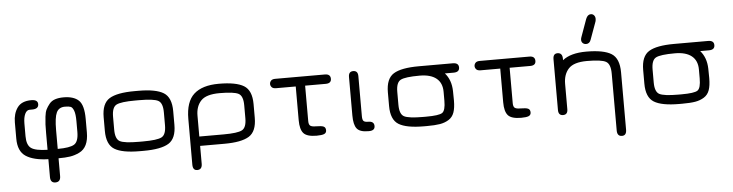

<svg xmlns="http://www.w3.org/2000/svg" viewBox="-52 -980 5474 1434"><g transform="rotate(-5 2685.0 -263.0)"><path d="M429.7 -450.2Q505.9 -450.2 543.5 -414.6Q581.1 -378.9 581.1 -276.4V-173.8Q581.1 -118.2 563.5 -81.5Q545.9 -44.9 510.7 -27.8Q475.6 -10.7 440.4 -5.4Q405.3 0 353.5 0V133.8Q353.5 177.7 314.5 177.7Q277.3 177.7 277.3 133.8V0Q168 -2.9 109.9 -40.5Q51.8 -78.1 51.8 -173.8V-295.9Q51.8 -361.3 83.5 -405.8Q115.2 -450.2 188.5 -450.2Q237.3 -450.2 237.3 -416Q237.3 -379.9 188.5 -379.9H169.9Q147.5 -379.9 134.8 -352.5Q122.1 -325.2 122.1 -280.3V-185.5Q122.1 -119.1 154.8 -95.7Q187.5 -72.3 277.3 -70.3V-196.3Q277.3 -237.3 278.3 -260.3Q279.3 -283.2 283.2 -317.9Q287.1 -352.5 296.9 -372.1Q306.6 -391.6 323.2 -412.1Q339.8 -432.6 366.7 -441.4Q393.6 -450.2 429.7 -450.2ZM434.6 -379.9Q388.7 -379.9 371.1 -342.8Q353.5 -305.7 353.5 -211.9V-70.3Q444.3 -70.3 477.5 -90.8Q510.7 -111.3 510.7 -185.5V-264.6Q510.7 -317.4 501 -343.3Q491.2 -369.1 477.5 -374.5Q463.9 -379.9 434.6 -379.9Z M991.2 0H962.9Q831.1 0 773.4 -35.6Q715.8 -71.3 715.8 -173.8V-276.4Q715.8 -378.9 773.4 -414.6Q831.1 -450.2 962.9 -450.2H991.2Q1122.1 -450.2 1179.7 -414.6Q1237.3 -378.9 1237.3 -276.4V-173.8Q1237.3 -71.3 1179.7 -35.6Q1122.1 0 991.2 0ZM962.9 -70.3H991.2Q1099.6 -70.3 1133.3 -88.4Q1167 -106.4 1167 -176.8V-273.4Q1167 -343.8 1133.3 -361.8Q1099.6 -379.9 991.2 -379.9H962.9Q853.5 -379.9 819.8 -361.8Q786.1 -343.8 786.1 -273.4V-176.8Q786.1 -106.4 819.8 -88.4Q853.5 -70.3 962.9 -70.3Z M1593.8 -379.9Q1493.2 -379.9 1454.1 -338.4Q1415 -296.9 1415 -226.6V-70.3H1596.7Q1702.1 -70.3 1735.8 -88.4Q1769.5 -106.4 1769.5 -176.8V-273.4Q1769.5 -343.8 1735.4 -361.8Q1701.2 -379.9 1593.8 -379.9ZM1593.8 -450.2Q1723.6 -450.2 1781.7 -414.6Q1839.8 -378.9 1839.8 -276.4V-173.8Q1839.8 -71.3 1782.2 -35.6Q1724.6 0 1596.7 0H1415V133.8Q1415 177.7 1377.9 177.7Q1344.7 177.7 1344.7 133.8V-208Q1344.7 -336.9 1407.2 -393.6Q1469.7 -450.2 1593.8 -450.2Z M2289.1 0Q2216.8 0 2190.9 -28.8Q2165 -57.6 2165 -127V-379.9H2017.6Q1995.1 -379.9 1985.4 -390.6Q1975.6 -401.4 1975.6 -415Q1975.6 -428.7 1985.4 -439.5Q1995.1 -450.2 2017.6 -450.2H2389.6Q2431.6 -450.2 2431.6 -414.1Q2431.6 -379.9 2389.6 -379.9H2235.4V-114.3Q2235.4 -87.9 2247.1 -79.1Q2258.8 -70.3 2289.1 -70.3Q2331.1 -70.3 2346.7 -63Q2362.3 -55.7 2362.3 -34.2Q2362.3 -14.6 2345.2 -7.3Q2328.1 0 2289.1 0Z M2681.6 0H2674.8Q2612.3 0 2589.8 -29.3Q2567.4 -58.6 2567.4 -127V-416Q2567.4 -457 2602.5 -457Q2637.7 -457 2637.7 -416V-115.2Q2637.7 -88.9 2646.5 -79.6Q2655.3 -70.3 2681.6 -70.3Q2725.6 -70.3 2725.6 -34.2Q2725.6 0 2681.6 0Z M3348.6 -450.2Q3392.6 -450.2 3392.6 -415Q3392.6 -379.9 3348.6 -379.9H3283.2Q3330.1 -327.1 3332 -244.1L3333 -172.9Q3333 -117.2 3320.8 -83Q3308.6 -48.8 3279.8 -30.8Q3251 -12.7 3213.9 -6.3Q3176.8 0 3115.2 0H3093.8Q2961.9 0 2904.3 -35.6Q2846.7 -71.3 2846.7 -173.8V-276.4Q2846.7 -378.9 2904.3 -414.6Q2961.9 -450.2 3093.8 -450.2ZM3093.8 -379.9Q2984.4 -379.9 2950.7 -361.8Q2917 -343.8 2917 -273.4V-176.8Q2917 -106.4 2950.7 -88.4Q2984.4 -70.3 3093.8 -70.3H3115.2Q3212.9 -70.3 3237.3 -87.4Q3261.7 -104.5 3261.7 -176.8V-244.1Q3261.7 -310.5 3218.8 -345.2Q3175.8 -379.9 3093.8 -379.9Z M3822.3 0Q3750 0 3724.1 -28.8Q3698.2 -57.6 3698.2 -127V-379.9H3550.8Q3528.3 -379.9 3518.6 -390.6Q3508.8 -401.4 3508.8 -415Q3508.8 -428.7 3518.6 -439.5Q3528.3 -450.2 3550.8 -450.2H3922.9Q3964.8 -450.2 3964.8 -414.1Q3964.8 -379.9 3922.9 -379.9H3768.6V-114.3Q3768.6 -87.9 3780.3 -79.1Q3792 -70.3 3822.3 -70.3Q3864.3 -70.3 3879.9 -63Q3895.5 -55.7 3895.5 -34.2Q3895.5 -14.6 3878.4 -7.3Q3861.3 0 3822.3 0Z M4348.6 -379.9Q4249 -379.9 4210 -337.4Q4170.9 -294.9 4170.9 -223.6V-34.2Q4170.9 6.8 4135.7 6.8Q4100.6 6.8 4100.6 -34.2V-415Q4100.6 -457 4133.8 -457Q4170.9 -457 4170.9 -412.1V-401.4Q4231.4 -450.2 4348.6 -450.2Q4479.5 -450.2 4537.1 -414.1Q4594.7 -377.9 4594.7 -273.4V156.2Q4594.7 200.2 4560.5 200.2Q4524.4 200.2 4524.4 156.2V-270.5Q4524.4 -341.8 4490.2 -360.8Q4456.1 -379.9 4348.6 -379.9ZM4407.2 -725.6Q4421.9 -725.6 4431.2 -714.8Q4440.4 -704.1 4440.4 -688.5Q4440.4 -677.7 4437.5 -668L4389.6 -536.1Q4379.9 -506.8 4353.5 -506.8Q4338.9 -506.8 4328.6 -516.1Q4318.4 -525.4 4318.4 -541Q4318.4 -549.8 4322.3 -560.5L4370.1 -693.4Q4382.8 -725.6 4407.2 -725.6Z M5262.7 -450.2Q5306.6 -450.2 5306.6 -415Q5306.6 -379.9 5262.7 -379.9H5197.3Q5244.1 -327.1 5246.1 -244.1L5247.1 -172.9Q5247.1 -117.2 5234.9 -83Q5222.7 -48.8 5193.8 -30.8Q5165 -12.7 5127.9 -6.3Q5090.8 0 5029.3 0H5007.8Q4876 0 4818.4 -35.6Q4760.7 -71.3 4760.7 -173.8V-276.4Q4760.7 -378.9 4818.4 -414.6Q4876 -450.2 5007.8 -450.2ZM5007.8 -379.9Q4898.4 -379.9 4864.7 -361.8Q4831.1 -343.8 4831.1 -273.4V-176.8Q4831.1 -106.4 4864.7 -88.4Q4898.4 -70.3 5007.8 -70.3H5029.3Q5127 -70.3 5151.4 -87.4Q5175.8 -104.5 5175.8 -176.8V-244.1Q5175.8 -310.5 5132.8 -345.2Q5089.8 -379.9 5007.8 -379.9Z"/></g></svg>

Font: Jura
Style: DemiBold
Weight: 600
Version: Version 2.4